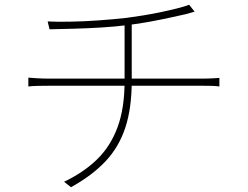

<svg xmlns="http://www.w3.org/2000/svg" viewBox="-20 -762 1040 806"><path d="M180 -672Q217 -670 274.5 -671Q332 -672 395 -676.5Q458 -681 511 -687Q541 -691 579 -697Q617 -703 655 -711Q693 -719 724.5 -727Q756 -735 774 -742L797 -713Q790 -711 781 -708.5Q772 -706 762 -703Q735 -697 694 -688Q653 -679 606.5 -670.5Q560 -662 518 -657Q463 -650 404.5 -646.5Q346 -643 290 -641.5Q234 -640 188 -639ZM249 1Q331 -38 387.5 -93Q444 -148 473.5 -228Q503 -308 503 -421Q503 -421 503 -455.5Q503 -490 503 -546Q503 -602 503 -668L533 -675Q533 -654 533 -622Q533 -590 533 -555Q533 -520 533 -489.5Q533 -459 533 -440Q533 -421 533 -421Q533 -309 506.5 -227.5Q480 -146 424 -86Q368 -26 278 24ZM99 -436Q112 -435 136 -433.5Q160 -432 182 -432Q196 -432 235 -432Q274 -432 329.5 -432Q385 -432 448 -432Q511 -432 574 -432Q637 -432 691 -432Q745 -432 783 -432Q821 -432 833 -432Q844 -432 856 -432.5Q868 -433 879.5 -433.5Q891 -434 901 -435V-399Q888 -401 869.5 -401.5Q851 -402 834 -402Q822 -402 784 -402Q746 -402 691.5 -402Q637 -402 574.5 -402Q512 -402 449 -402Q386 -402 330.5 -402Q275 -402 236.5 -402Q198 -402 184 -402Q159 -402 137.5 -401.5Q116 -401 99 -399Z"/></svg>

Font: Noto Sans KR Thin
Style: Regular
Weight: 100
Designer: Ryoko NISHIZUKA 西塚涼子 (kana, bopomofo & ideographs); Paul D. Hunt (Latin, Greek & Cyrillic); Sandoll Communications 산돌커뮤니
Foundry: Adobe
Version: Version 2.004-H2;hotconv 1.0.118;makeotfexe 2.5.65603